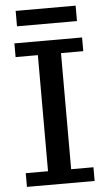

<svg xmlns="http://www.w3.org/2000/svg" viewBox="-57 -857 493 893"><g transform="rotate(-5 190.0 -410.0)"><path d="M32 -606V-670H348V-606H244V-64H348V0H32V-64H136V-606ZM51 -748V-820H331V-748Z"/></g></svg>

Font: Source Serif 4 Caption
Style: Regular
Weight: 400
Designer: Frank Grießhammer
Foundry: Adobe Systems Incorporated
Version: Version 4.004;hotconv 1.0.117;makeotfexe 2.5.65602